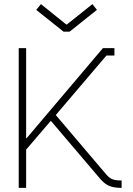

<svg xmlns="http://www.w3.org/2000/svg" viewBox="-20 -913 647 933"><path d="M305 -794H302L179 -893L156 -865L289 -759H318L451 -865L429 -893ZM109 -241H107V-679H71V0H107V-186L227 -326L466 -45C492 -15 515 0 571 0V-36C526 -36 514 -45 494 -68L251 -354L497 -643H536V-679H480Z"/></svg>

Font: Rawengulk
Style: Regular
Weight: 400
Version: Version 0.9